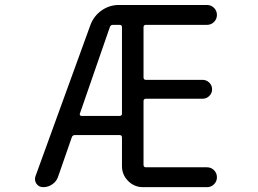

<svg xmlns="http://www.w3.org/2000/svg" viewBox="-20 -775 1040 774"><path d="M301.8 -316.4Q300.8 -313.5 302.7 -310.5Q304.7 -307.6 308.6 -307.6H461.9Q471.7 -307.6 471.7 -317.4V-665Q471.7 -674.8 461.9 -674.8H435.5Q425.8 -674.8 422.9 -666ZM344.7 -674.8Q358.4 -710.9 389.6 -732.9Q420.9 -754.9 459 -754.9H814.5Q831.1 -754.9 842.8 -743.2Q854.5 -731.4 854.5 -714.8Q854.5 -698.2 842.8 -686.5Q831.1 -674.8 814.5 -674.8H568.4Q558.6 -674.8 558.6 -665V-462.9Q558.6 -453.1 568.4 -453.1H796.9Q812.5 -453.1 823.7 -441.9Q835 -430.7 835 -415Q835 -399.4 823.7 -388.2Q812.5 -377 796.9 -377H568.4Q558.6 -377 558.6 -367.2V-110.4Q558.6 -100.6 568.4 -100.6H814.5Q831.1 -100.6 842.8 -88.9Q854.5 -77.1 854.5 -60.5Q854.5 -43.9 842.8 -32.2Q831.1 -20.5 814.5 -20.5H556.6Q521.5 -20.5 496.6 -45.4Q471.7 -70.3 471.7 -105.5V-220.7Q471.7 -230.5 461.9 -230.5H282.2Q272.5 -230.5 269.5 -221.7L214.8 -64.5Q209 -44.9 191.9 -32.7Q174.8 -20.5 154.3 -20.5Q136.7 -20.5 127 -34.2Q121.1 -43 121.1 -52.7Q121.1 -58.6 123 -64.5Z"/></svg>

Font: Rounded-X Mgen+ 1m regular
Style: Regular
Weight: 400
Designer: [Source Han Sans]
Ryoko NISHIZUKA  (kana & ideographs); Paul D. Hunt (Latin, Greek & Cyrillic); Wenlong ZHANG  (bopomofo
Version: Version 1.059.20150602